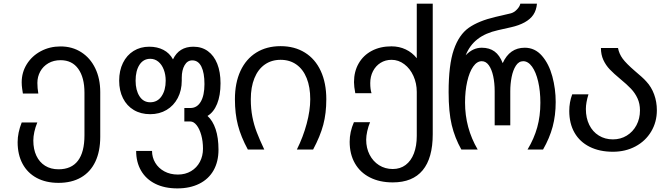

<svg xmlns="http://www.w3.org/2000/svg" viewBox="-20 -810 3640 1040"><path d="M75.5 -40Q75.5 -90.5 97.5 -146.5H182Q171.5 -121 166 -95.8Q160.5 -70.5 160.5 -49Q160.5 -1.5 177 33.5Q193.5 68.5 224.2 87.8Q255 107 297 107Q367 107 402.2 60.5Q437.5 14 437.5 -77V-308Q437.5 -390 404 -437Q370.5 -484 308 -484Q270.5 -484 242 -467.5Q213.5 -451 198 -422.8Q182.5 -394.5 182.5 -361Q182.5 -333 187.5 -303.5H104Q102.5 -313 100 -330Q97.5 -347 97.5 -364Q97.5 -418 125.2 -462.5Q153 -507 201.2 -532.8Q249.5 -558.5 308 -558.5Q371.5 -558.5 420.2 -527.2Q469 -496 496 -440Q523 -384 523 -311V-69Q523 9.5 496.5 65.5Q470 121.5 419.2 151Q368.5 180.5 297 180.5Q229 180.5 179 153.8Q129 127 102.2 77.2Q75.5 27.5 75.5 -40Z M717.5 7.5H803.5Q803.5 42.5 821 71.8Q838.5 101 870.2 118.2Q902 135.5 943.5 135.5Q984 135.5 1015 117Q1046 98.5 1062.8 66.5Q1079.5 34.5 1079.5 -4.5Q1079.5 -45 1070 -78.8Q1060.5 -112.5 1044.8 -132.2Q1029 -152 1011 -152H978.5V-225H1011.5Q1047.5 -225 1067.5 -259.2Q1087.5 -293.5 1087.5 -354.5Q1087.5 -415.5 1070.8 -449.2Q1054 -483 1021.5 -483Q995 -483 979.8 -456.5Q964.5 -430 964.5 -388.5V-373Q964.5 -320.5 942.8 -279Q921 -237.5 882.2 -214.5Q843.5 -191.5 793.5 -191.5Q743 -191.5 705 -214Q667 -236.5 646.2 -277.8Q625.5 -319 625.5 -373Q625.5 -427.5 646 -469.2Q666.5 -511 703.5 -534Q740.5 -557 788.5 -557Q832 -557 865.2 -539.8Q898.5 -522.5 917 -488.5Q949.5 -557 1027.5 -557Q1073 -557 1106 -533Q1139 -509 1156.8 -464.5Q1174.5 -420 1174.5 -359Q1174.5 -293 1156 -247.5Q1137.5 -202 1104 -182Q1132.5 -156.5 1148 -110.2Q1163.5 -64 1163.5 1Q1163.5 65.5 1136.8 112.8Q1110 160 1059.5 185.2Q1009 210.5 940.5 210.5Q871.5 210.5 821.2 185.5Q771 160.5 744.2 114.5Q717.5 68.5 717.5 7.5ZM877.5 -373Q877.5 -406 867 -433.2Q856.5 -460.5 837.5 -476Q818.5 -491.5 794 -491.5Q756.5 -491.5 735.5 -459Q714.5 -426.5 714.5 -373Q714.5 -321.5 735.5 -288.8Q756.5 -256 793.5 -256Q833 -256 855.2 -288.8Q877.5 -321.5 877.5 -373Z M1252.5 -272.5Q1252.5 -361 1282.5 -425.8Q1312.5 -490.5 1368.2 -525.2Q1424 -560 1500 -560Q1575.5 -560 1631.5 -525.2Q1687.5 -490.5 1717.5 -425.5Q1747.5 -360.5 1747.5 -272.5Q1747.5 -196 1731 -134Q1714.5 -72 1676 0H1588Q1622 -68 1641.2 -140Q1660.5 -212 1660.5 -272.5Q1660.5 -338.5 1641.2 -386.5Q1622 -434.5 1585.8 -460.2Q1549.5 -486 1500 -486Q1450.5 -486 1414 -460.2Q1377.5 -434.5 1358 -386.2Q1338.5 -338 1338.5 -272.5Q1338.5 -221 1347 -177.2Q1355.5 -133.5 1370.8 -93.8Q1386 -54 1411.5 0H1322.5Q1285 -69 1268.8 -131.8Q1252.5 -194.5 1252.5 -272.5Z M1874 -42Q1874 -95.5 1897 -148H1984.5Q1975 -125.5 1969.2 -99.5Q1963.5 -73.5 1963.5 -53Q1963.5 -8 1982 28Q2000.5 64 2033.2 84.8Q2066 105.5 2107.5 105.5Q2148 105.5 2177.2 83.5Q2206.5 61.5 2222 21Q2237.5 -19.5 2237.5 -74V-312Q2237.5 -358.5 2219.5 -398.5Q2201.5 -438.5 2170 -462.2Q2138.5 -486 2101 -486Q2067.5 -486 2041.2 -469.5Q2015 -453 2000.2 -424.2Q1985.5 -395.5 1985.5 -360Q1985.5 -326 1992.5 -305H1904.5Q1897.5 -341 1897.5 -365Q1897.5 -422.5 1922.8 -466.5Q1948 -510.5 1994 -534.8Q2040 -559 2100.5 -559Q2142.5 -559 2177.8 -542.2Q2213 -525.5 2237.5 -494.5V-790H2324V-83Q2324 46.5 2269.5 112.2Q2215 178 2107.5 178Q2036.5 178 1983.8 151.2Q1931 124.5 1902.5 74.8Q1874 25 1874 -42Z M2410 -311Q2410 -459 2438 -540.5Q2466 -622 2519.2 -659.5Q2572.5 -697 2664.5 -718.5L2746 -737.5Q2763 -741.5 2779 -757.5Q2795 -773.5 2798.5 -790H2888.5Q2885.5 -754.5 2868.5 -729.5Q2852.5 -706 2821.8 -689Q2791 -672 2748.5 -662.5L2677.5 -646.5Q2610 -631.5 2567 -598.2Q2524 -565 2502.5 -510.5Q2541 -551.5 2589.5 -551.5Q2631 -551.5 2658.8 -531.2Q2686.5 -511 2703 -468Q2740.5 -551.5 2822.5 -551.5Q2877.5 -551.5 2915.5 -507.8Q2953.5 -464 2971.8 -396.2Q2990 -328.5 2990 -257.5Q2990 -185 2973.5 -123.5Q2957 -62 2921.5 0H2837.5Q2873 -59 2890 -120.2Q2907 -181.5 2907 -253.5Q2907 -317 2895 -368.5Q2883 -420 2861.8 -449.2Q2840.5 -478.5 2814 -478.5Q2790 -478.5 2774.2 -454Q2758.5 -429.5 2751.2 -392.2Q2744 -355 2744 -316V-131H2659.5V-316Q2659.5 -360.5 2651.5 -397.5Q2643.5 -434.5 2627.8 -456.5Q2612 -478.5 2589.5 -478.5Q2563.5 -478.5 2543 -449.2Q2522.5 -420 2510.8 -368.8Q2499 -317.5 2499 -254.5Q2499 -117 2567.5 0H2479Q2443.5 -63 2426.8 -133Q2410 -203 2410 -311Z M3063.5 -209Q3063.5 -256.5 3079.5 -299H3167.5Q3153.5 -254 3153.5 -219.5Q3153.5 -171 3171.8 -133.8Q3190 -96.5 3223.5 -75.8Q3257 -55 3300 -55Q3341.5 -55 3375 -75.5Q3408.5 -96 3427.5 -131.8Q3446.5 -167.5 3446.5 -212Q3446.5 -248.5 3433.2 -277.2Q3420 -306 3398 -329.2Q3376 -352.5 3339.5 -382.5Q3304.5 -411.5 3283 -434Q3261.5 -456.5 3248.2 -485.2Q3235 -514 3235 -550H3327.5Q3333.5 -518.5 3352.8 -492.2Q3372 -466 3419 -425.5Q3438 -409.5 3454.2 -395Q3470.5 -380.5 3481 -368.5Q3508.5 -339 3523.2 -298.8Q3538 -258.5 3538 -213Q3538 -149 3507.2 -97.5Q3476.5 -46 3422.2 -17Q3368 12 3300 12Q3227.5 12 3174 -14.8Q3120.5 -41.5 3092 -91.2Q3063.5 -141 3063.5 -209Z"/></svg>

Font: JuliaMono
Style: Regular
Weight: 400
Monospace: yes
Designer: cormullion
Foundry: corm
Version: Version 0.055; ttfautohint (v1.8.4)